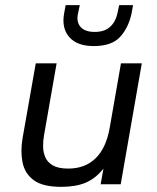

<svg xmlns="http://www.w3.org/2000/svg" viewBox="-20 -716 610 746"><path d="M218 10Q146 10 111 -16Q76 -42 67.5 -85.5Q59 -129 68 -181L119 -470H200L151 -190Q147 -168 147.5 -145.5Q148 -123 156.5 -104Q165 -85 186 -73Q207 -61 245 -61Q310 -61 351 -100.5Q392 -140 406 -218L450 -470H531L449 0H371L382 -61Q352 -23 313.5 -6.5Q275 10 218 10ZM344 -537Q280 -537 249.5 -571.5Q219 -606 229 -663L235 -696H290L283 -663Q276 -632 292.5 -612Q309 -592 348 -592Q386 -592 407.5 -611.5Q429 -631 436 -663L443 -696H497L491 -663Q479 -608 446.5 -572.5Q414 -537 344 -537Z"/></svg>

Font: Gantari
Style: Italic
Weight: 400
Italic angle: -10°
Designer: Anugrah Pasau
Foundry: Lafontype
Version: Version 1.000; ttfautohint (v1.8.3)